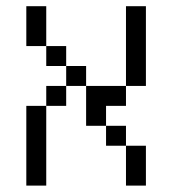

<svg xmlns="http://www.w3.org/2000/svg" viewBox="-20 -582 540 602"><path d="M62.5 -250Q62.5 -250 62.5 0H125Q125 0 125 -250ZM375 -125Q375 -125 375 0H437.5Q437.5 0 437.5 -125ZM375 -125V-187.5H312.5V-125ZM312.5 -187.5V-250H375V-312.5H250Q250 -312.5 250 -187.5ZM125 -250H187.5V-312.5H125ZM187.5 -312.5H250V-375H187.5ZM375 -312.5H437.5Q437.5 -312.5 437.5 -562.5H375Q375 -562.5 375 -312.5ZM187.5 -375V-437.5H125V-375ZM125 -437.5Q125 -437.5 125 -562.5H62.5Q62.5 -562.5 62.5 -437.5Z"/></svg>

Font: UnifontExMono
Style: Regular
Weight: 500
Version: Version 15.0.06